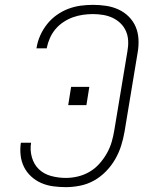

<svg xmlns="http://www.w3.org/2000/svg" viewBox="-20 -763 640 791"><path d="M251 8Q225 8 199 4.5Q173 1 150 -9Q127 -19 108.5 -36Q90 -53 79 -75Q68 -97 65 -123Q62 -149 66 -175H108Q103 -144 111.5 -114.5Q120 -85 140.5 -65.5Q161 -46 190.5 -38Q220 -30 251 -30Q276 -30 301 -36Q326 -42 348.5 -55Q371 -68 389 -88Q407 -108 420 -131Q433 -154 440 -178Q447 -202 451 -227L505 -552Q509 -574 508 -595Q507 -616 499 -634.5Q491 -653 476.5 -667Q462 -681 444 -689.5Q426 -698 405 -701.5Q384 -705 363 -705Q342 -705 321.5 -702Q301 -699 281 -692Q261 -685 242 -672.5Q223 -660 209 -643.5Q195 -627 186 -607Q177 -587 173 -567Q173 -566 173 -565.5Q173 -565 173 -564H130Q130 -565 130.5 -566Q131 -567 131 -568Q135 -593 146 -617.5Q157 -642 174 -663.5Q191 -685 213.5 -701Q236 -717 261 -726.5Q286 -736 311.5 -739.5Q337 -743 363 -743Q390 -743 417 -739Q444 -735 468 -724Q492 -713 510.5 -694.5Q529 -676 539 -652.5Q549 -629 550.5 -601.5Q552 -574 547 -546L493 -220Q488 -191 479 -162.5Q470 -134 454.5 -107Q439 -80 416.5 -57Q394 -34 367 -19Q340 -4 310 2Q280 8 251 8ZM261 -330 273 -405H348L336 -330Z"/></svg>

Font: Iosevka SS04 XLt Ex
Style: Italic
Weight: 200
Width: 7
Italic angle: -9°
Monospace: yes
Designer: Belleve Invis
Foundry: Belleve Invis
Version: Version 19.0.0; ttfautohint (v1.8.4)